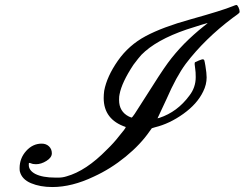

<svg xmlns="http://www.w3.org/2000/svg" viewBox="-20 -737 986 774"><path d="M59 -59Q59 -99 85.5 -128.5Q112 -158 148 -158Q166 -158 177.5 -147Q189 -136 189 -119Q189 -102 167.5 -88.5Q146 -75 125 -75Q112 -75 104 -79Q97 -81 96.5 -80Q96 -79 96 -72Q96 -50 122 -36Q151 -21 204 -21H216Q232 -21 248 -26Q327 -48 411 -134Q439 -161 459 -187Q487 -220 487 -225Q398 -255 398 -342Q398 -355 400 -371Q411 -429 455 -492Q499 -555 567.5 -591.5Q636 -628 748 -659Q877 -695 918 -712Q930 -717 933 -717Q937 -717 941.5 -707.5Q946 -698 946 -689Q946 -685 936 -678Q926 -671 918 -665Q805 -580 729 -480Q691 -429 651 -337L615 -260L623 -262Q695 -286 743 -351Q769 -384 769 -426Q769 -448 767 -459Q763 -483 766 -486Q769 -488 781.5 -493Q794 -498 797 -498Q802 -498 803.5 -494Q805 -490 808 -472Q813 -442 813 -425Q813 -396 799 -368Q775 -318 719 -278Q663 -238 605 -224L592 -220L584 -209Q547 -155 486.5 -105.5Q426 -56 358 -25Q270 17 191 17Q142 17 105 1.5Q68 -14 60 -46Q59 -50 59 -59ZM800 -630Q817 -643 817 -644H816Q813 -644 732 -618Q609 -576 550 -516Q539 -504 518 -476Q471 -405 462 -357Q460 -350 460 -334Q460 -287 500 -267L510 -263Q513 -263 523 -278Q527 -284 564 -342Q628 -444 656.5 -483Q685 -522 723 -561Q761 -599 800 -630Z"/></svg>

Font: KaTeX_Script
Style: Regular
Weight: 400
Version: Version 1.1; ttfautohint (v1.3)